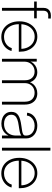

<svg xmlns="http://www.w3.org/2000/svg" viewBox="1030 -1804 785 2884"><g transform="rotate(90 1422.0 -362.5)"><path d="M256.3 -522.5V-483.4H3.4V-522.5ZM98.6 0V-624Q98.6 -659.2 112.5 -683.8Q126.5 -708.5 152.3 -721.7Q178.2 -734.9 213.4 -734.9Q227.1 -734.9 239.5 -734.1Q252 -733.4 259.8 -732.4L257.3 -693.8Q249.5 -694.3 238 -694.8Q226.6 -695.3 215.8 -695.3Q178.2 -695.3 159.9 -676.5Q141.6 -657.7 141.6 -619.1V0Z M534.2 9.8Q463.9 9.8 411.1 -25.1Q358.4 -60.1 329.6 -121.3Q300.8 -182.6 300.8 -260.3Q300.8 -338.9 330.1 -399.9Q359.4 -460.9 411.4 -496.1Q463.4 -531.2 530.3 -531.2Q580.6 -531.2 622.1 -512Q663.6 -492.7 693.8 -457.8Q724.1 -422.9 740.7 -375Q757.3 -327.1 757.3 -269.5V-252.9H324.2V-291.5H732.4L714.4 -279.8Q714.4 -341.3 690.7 -389.2Q667 -437 625.7 -464.1Q584.5 -491.2 530.3 -491.2Q475.6 -491.2 433.3 -462.9Q391.1 -434.6 367.4 -384.8Q343.8 -335 343.8 -270.5V-256.8Q343.8 -190.9 367.2 -139.9Q390.6 -88.9 433.6 -59.8Q476.6 -30.8 534.2 -30.8Q576.7 -30.8 611.1 -45.9Q645.5 -61 669.7 -87.4Q693.8 -113.8 703.6 -147.5L746.6 -143.6Q734.9 -99.6 704.8 -64.9Q674.8 -30.3 630.9 -10.3Q586.9 9.8 534.2 9.8Z M863.8 0V-522.5H906.2V-406.2H897.9Q909.7 -448.2 935.5 -475.8Q961.4 -503.4 995.4 -517.1Q1029.3 -530.8 1065.4 -530.8Q1125.5 -530.8 1167.7 -494.9Q1210 -459 1220.7 -400.9H1209.5Q1219.2 -439.9 1243.9 -469.2Q1268.6 -498.5 1304.4 -514.6Q1340.3 -530.8 1383.8 -530.8Q1433.6 -530.8 1471.2 -508.8Q1508.8 -486.8 1530 -445.1Q1551.3 -403.3 1551.3 -343.3V0H1508.3V-343.3Q1508.3 -415.5 1471.4 -452.9Q1434.6 -490.2 1375.5 -490.2Q1334 -490.2 1300.8 -472.2Q1267.6 -454.1 1248.3 -420.4Q1229 -386.7 1229 -339.8V0H1186V-346.2Q1186 -414.1 1150.1 -452.1Q1114.3 -490.2 1056.2 -490.2Q1015.1 -490.2 981.2 -470.9Q947.3 -451.7 927 -417Q906.7 -382.3 906.7 -335.4V0Z M1836.4 8.8Q1789.6 8.8 1749.5 -8.1Q1709.5 -24.9 1685.1 -58.6Q1660.6 -92.3 1660.6 -142.1Q1660.6 -177.7 1673.8 -203.1Q1687 -228.5 1713.4 -245.6Q1739.7 -262.7 1779.1 -273.7Q1818.4 -284.7 1871.1 -291.5Q1917 -297.4 1949.5 -303.2Q1981.9 -309.1 1999.3 -319.8Q2016.6 -330.6 2016.6 -351.6V-364.7Q2016.6 -401.9 1998 -430.2Q1979.5 -458.5 1946.5 -474.6Q1913.6 -490.7 1870.1 -490.7Q1828.1 -490.7 1794.4 -475.6Q1760.7 -460.4 1740.2 -434.1Q1719.7 -407.7 1716.8 -374.5L1673.8 -377.9Q1678.2 -422.9 1704.8 -457.3Q1731.4 -491.7 1774.4 -511.2Q1817.4 -530.8 1870.1 -530.8Q1910.2 -530.8 1944.8 -518.8Q1979.5 -506.8 2005.1 -485.1Q2030.8 -463.4 2045.2 -432.6Q2059.6 -401.9 2059.6 -364.3V0H2016.6V-96.2H2015.1Q2002 -66.4 1977.1 -42.7Q1952.1 -19 1916.7 -5.1Q1881.3 8.8 1836.4 8.8ZM1840.3 -31.2Q1892.6 -31.2 1932.1 -53Q1971.7 -74.7 1994.1 -115.2Q2016.6 -155.8 2016.6 -210.9V-290.5Q2007.8 -283.2 1994.1 -277.6Q1980.5 -272 1961.9 -267.6Q1943.4 -263.2 1920.4 -259.8Q1897.5 -256.3 1871.1 -252.4Q1814 -245.1 1776.9 -231.4Q1739.7 -217.8 1721.9 -195.8Q1704.1 -173.8 1704.1 -140.6Q1704.1 -106 1722.2 -81.3Q1740.2 -56.6 1771.2 -43.9Q1802.2 -31.2 1840.3 -31.2Z M2242.2 -727.5V0H2199.2V-727.5Z M2584.5 9.8Q2514.2 9.8 2461.4 -25.1Q2408.7 -60.1 2379.9 -121.3Q2351.1 -182.6 2351.1 -260.3Q2351.1 -338.9 2380.4 -399.9Q2409.7 -460.9 2461.7 -496.1Q2513.7 -531.2 2580.6 -531.2Q2630.9 -531.2 2672.4 -512Q2713.9 -492.7 2744.1 -457.8Q2774.4 -422.9 2791 -375Q2807.6 -327.1 2807.6 -269.5V-252.9H2374.5V-291.5H2782.7L2764.6 -279.8Q2764.6 -341.3 2741 -389.2Q2717.3 -437 2676 -464.1Q2634.8 -491.2 2580.6 -491.2Q2525.9 -491.2 2483.6 -462.9Q2441.4 -434.6 2417.7 -384.8Q2394 -335 2394 -270.5V-256.8Q2394 -190.9 2417.5 -139.9Q2440.9 -88.9 2483.9 -59.8Q2526.9 -30.8 2584.5 -30.8Q2627 -30.8 2661.4 -45.9Q2695.8 -61 2720 -87.4Q2744.1 -113.8 2753.9 -147.5L2796.9 -143.6Q2785.2 -99.6 2755.1 -64.9Q2725.1 -30.3 2681.2 -10.3Q2637.2 9.8 2584.5 9.8Z"/></g></svg>

Font: Inter 28pt ExtraLight
Style: Regular
Weight: 250
Designer: Rasmus Andersson
Foundry: rsms
Version: Version 4.001;git-66647c0bb